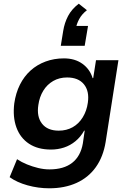

<svg xmlns="http://www.w3.org/2000/svg" viewBox="-20 -826 701 1036"><path d="M246 190Q186 190 128.5 174Q71 158 32 130L72 33Q96 49 125.5 61Q155 73 186 80.5Q217 88 247 88Q324 88 369.5 52.5Q415 17 427 -52L437 -121H434Q415 -87 387 -64Q359 -41 325.5 -30Q292 -19 255 -19Q184 -19 136.5 -50.5Q89 -82 68.5 -138.5Q48 -195 57 -268Q65 -324 87.5 -369Q110 -414 145 -445.5Q180 -477 226 -494Q272 -511 325 -511Q384 -511 424.5 -482Q465 -453 480 -404L483 -405L498 -501H619L550 -60Q537 20 497 76Q457 132 393 161Q329 190 246 190ZM297 -121Q339 -121 372 -139.5Q405 -158 426.5 -193Q448 -228 454 -272Q463 -334 433 -371Q403 -408 342 -408Q300 -408 267 -389Q234 -370 213.5 -336.5Q193 -303 187 -260Q177 -197 206.5 -159Q236 -121 297 -121ZM308 -579 321 -659Q328 -703 347.5 -740Q367 -777 405 -806L449 -771Q421 -749 407 -722.5Q393 -696 389 -671L367 -686H455L437 -579Z"/></svg>

Font: Nunito Sans 7pt
Style: Bold Italic
Weight: 700
Italic angle: -9°
Version: Version 3.101;gftools[0.9.27]